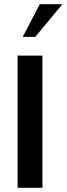

<svg xmlns="http://www.w3.org/2000/svg" viewBox="-20 -892 316 912"><path d="M181.6 0V-627.9H63.5V0ZM147.5 -716.8H87.9L168.9 -872.1H276.4Z"/></svg>

Font: Namkio Khamti
Style: Bold
Weight: 700
Designer: Debbi Hosken
Foundry: SIL International
Version: Version 3.917